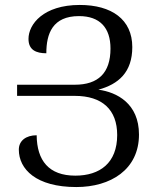

<svg xmlns="http://www.w3.org/2000/svg" viewBox="-20 -745 625 775"><path d="M288 10C426 10 541 -60 541 -202C541 -327 452 -373 377 -383C458 -405 514 -453 514 -555C514 -667 430 -725 302 -725C155 -725 95 -647 95 -588C95 -543 126 -530 167 -530C167 -609 192 -680 299 -680C383 -680 426 -633 426 -549C426 -450 376 -403 282 -403H49V-358H282C393 -358 453 -302 453 -200C453 -87 383 -36 284 -36C177 -36 129 -97 128 -199C85 -199 56 -177 56 -141C56 -62 126 10 288 10Z"/></svg>

Font: Noto Serif Armenian SemiCondensed
Style: Regular
Weight: 400
Width: 4
Designer: Monotype Design Team
Foundry: Monotype Imaging Inc.
Version: Version 2.008